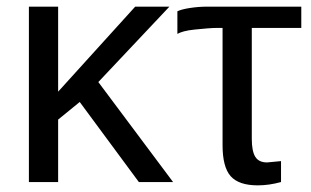

<svg xmlns="http://www.w3.org/2000/svg" viewBox="-20 -548 935 578"><path d="M398 0 220 -241 155 -188V0H67V-528H155V-272L387 -528H490L276 -301L501 0Z M637 -464Q621 -464 603.5 -462.5Q586 -461 566 -459Q546 -457 533.5 -453.5Q521 -450 514 -446V-514Q526 -520 552 -524Q578 -528 604 -528H887V-464H738V-130Q738 -93 748.5 -76Q759 -59 784 -59L826 -63V0Q790 10 756 10Q699 10 674.5 -17.5Q650 -45 650 -111V-464Z"/></svg>

Font: Libra Sans
Style: Regular
Weight: 400
Foundry: Context Ltd
Version: Version 1.000; ttfautohint (v1.3)